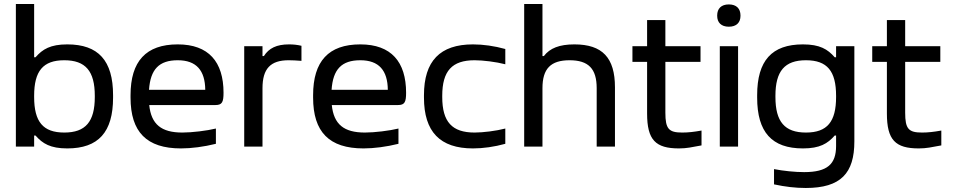

<svg xmlns="http://www.w3.org/2000/svg" viewBox="-20 -730 4744 956"><path d="M543 -244V-256C543 -428 470 -509 315 -509C231 -509 192 -485 157 -445H150V-710H59V0H150V-55H157C192 -15 231 9 315 9C470 9 543 -72 543 -244ZM150 -247V-253C150 -376 194 -430 300 -430C406 -430 452 -376 452 -253V-247C452 -124 406 -70 300 -70C194 -70 150 -124 150 -247Z M1093 -268C1093 -422 1019 -509 865 -509C707 -509 630 -425 630 -256V-244C630 -73 710 9 881 9C933 9 995 1 1055 -14V-90C1010 -79 936 -70 888 -70C783 -70 733 -111 723 -207H1053C1086 -207 1093 -222 1093 -268ZM722 -283C729 -385 772 -430 865 -430C958 -430 1001 -379 1002 -283Z M1419 -509C1357 -509 1319 -490 1294 -451H1287V-500H1196V0H1287V-291C1287 -388 1327 -430 1417 -430C1434 -430 1456 -429 1481 -427V-502C1460 -507 1440 -509 1419 -509Z M2002 -268C2002 -422 1928 -509 1774 -509C1616 -509 1539 -425 1539 -256V-244C1539 -73 1619 9 1790 9C1842 9 1904 1 1964 -14V-90C1919 -79 1845 -70 1797 -70C1692 -70 1642 -111 1632 -207H1962C1995 -207 2002 -222 2002 -268ZM1631 -283C1638 -385 1681 -430 1774 -430C1867 -430 1910 -379 1911 -283Z M2091 -256V-244C2091 -74 2171 9 2335 9C2386 9 2442 1 2496 -14V-90C2450 -78 2385 -70 2343 -70C2231 -70 2182 -123 2182 -247V-253C2182 -377 2231 -430 2343 -430C2385 -430 2450 -422 2496 -410V-486C2442 -501 2386 -509 2335 -509C2171 -509 2091 -426 2091 -256Z M2590 -710V0H2681V-291C2681 -388 2722 -430 2816 -430C2910 -430 2951 -388 2951 -291V0H3042V-295C3042 -443 2979 -509 2840 -509C2765 -509 2718 -490 2688 -451H2681V-710Z M3377 -70C3310 -70 3293 -88 3293 -169V-422H3468V-500H3293V-630H3202V-500H3129V-422H3202V-165C3202 -33 3244 9 3361 9C3399 9 3424 3 3473 -6V-80C3434 -73 3406 -70 3377 -70Z M3564 -500V0H3655V-500ZM3551 -651C3551 -618 3571 -597 3609 -597C3647 -597 3667 -618 3667 -651V-653C3667 -687 3647 -708 3609 -708C3571 -708 3551 -687 3551 -653Z M4234 -26V-500H4143V-445H4136C4101 -485 4062 -509 3978 -509C3823 -509 3750 -428 3750 -256V-244C3750 -72 3823 9 3978 9C4062 9 4101 -15 4136 -55H4143V-3C4143 87 4100 127 3984 127C3939 127 3880 121 3834 112V188C3889 200 3941 206 3992 206C4167 206 4234 132 4234 -26ZM3841 -247V-253C3841 -376 3887 -430 3993 -430C4099 -430 4143 -376 4143 -253V-247C4143 -124 4099 -70 3993 -70C3887 -70 3841 -124 3841 -247Z M4571 -70C4504 -70 4487 -88 4487 -169V-422H4662V-500H4487V-630H4396V-500H4323V-422H4396V-165C4396 -33 4438 9 4555 9C4593 9 4618 3 4667 -6V-80C4628 -73 4600 -70 4571 -70Z"/></svg>

Font: LT Wave Alt
Style: Regular
Weight: 400
Designer: Daniel Lyons
Version: Version 2.5 (Glyphs App)